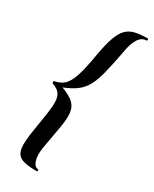

<svg xmlns="http://www.w3.org/2000/svg" viewBox="-216 -778 760 948"><g transform="rotate(30 164.0 -304.0)"><path d="M179 117Q130 117 102.5 109.5Q75 102 64 81Q53 60 55 21.5Q57 -17 68 -80Q82 -159 85 -202Q88 -245 75 -266Q62 -287 29 -298Q27 -298 27 -304.5Q27 -311 29 -311Q62 -317 82.5 -335.5Q103 -354 118 -399Q133 -444 147 -529Q158 -592 171.5 -631Q185 -670 204.5 -690.5Q224 -711 253.5 -718Q283 -725 325 -725Q328 -725 328 -719Q328 -713 325 -713Q297 -713 279.5 -685Q262 -657 254 -607Q239 -527 226 -475.5Q213 -424 195.5 -393Q178 -362 151 -342Q124 -322 81 -305Q129 -287 150.5 -266.5Q172 -246 175.5 -214Q179 -182 170 -131Q161 -80 147 -1Q139 48 149 76.5Q159 105 179 105Q181 105 181 111Q181 117 179 117Z"/></g></svg>

Font: Cormorant Garamond Light
Style: Italic
Weight: 300
Italic angle: -10°
Designer: Christian Thalmann (Catharsis Fonts)
Foundry: Catharsis Fonts
Version: Version 4.001